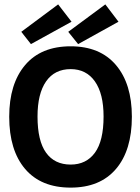

<svg xmlns="http://www.w3.org/2000/svg" viewBox="-20 -843 640 875"><path d="M302 12Q167 12 94.5 -73Q22 -158 22 -311Q22 -461 94.5 -546.5Q167 -632 302 -632Q436 -632 508.5 -546.5Q581 -461 581 -311Q581 -158 508.5 -73Q436 12 302 12ZM302 -93Q373 -93 412.5 -147Q452 -201 452 -312Q452 -416 412.5 -472Q373 -528 302 -528Q229 -528 190 -472Q151 -416 151 -312Q151 -201 190 -147Q229 -93 302 -93ZM336 -642 291 -698 460 -823 520 -744ZM121 -642 77 -698 245 -823 306 -744Z"/></svg>

Font: Inconsolata Expanded ExtraBold
Style: Regular
Weight: 800
Width: 7
Monospace: yes
Designer: Raph Levien, Cyreal, Brenton Simpson
Foundry: Raph Levien, Cyreal, Google
Version: Version 3.001; ttfautohint (v1.8.2.53-6de2)